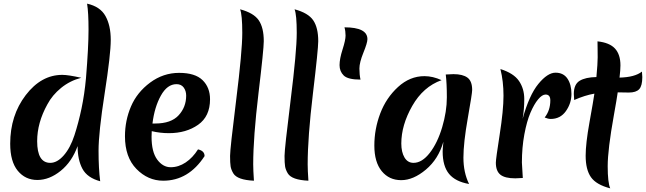

<svg xmlns="http://www.w3.org/2000/svg" viewBox="-20 -977 3546 1054"><path d="M184 -202Q184 -83 256 -83Q294 -83 330 -124Q366 -165 388.5 -234Q411 -303 427.5 -381.5Q444 -460 452 -548Q466 -718 466 -813.5Q466 -909 458 -957Q530 -941 559 -889Q588 -837 588 -758Q588 -679 554.5 -464Q521 -249 521 -150Q521 -51 530 18Q459 -1 432.5 -50.5Q406 -100 406 -175Q375 -89 313 -39Q251 11 185 11Q119 11 77.5 -39.5Q36 -90 36 -188Q36 -343 121 -454.5Q206 -566 322 -566Q355 -566 426 -550Q364 -534 315.5 -494.5Q267 -455 240 -404Q184 -303 184 -202Z M907 -246Q859 -246 813 -257Q812 -247 812 -226Q812 -143 843 -101Q874 -59 917 -59Q960 -59 999 -85Q1038 -111 1067 -157Q1103 -149 1103 -120Q1015 15 876 15Q792 15 729 -49.5Q666 -114 666 -229Q666 -315 699 -392.5Q732 -470 804 -523.5Q876 -577 963.5 -577Q1051 -577 1092 -537Q1133 -497 1133 -432Q1133 -338 1067.5 -292Q1002 -246 907 -246ZM949 -515Q898 -515 863 -452Q828 -389 817 -299H832Q919 -299 960.5 -344Q1002 -389 1002 -452Q1002 -478 988.5 -496.5Q975 -515 949 -515Z M1298 -926Q1373 -906 1400.5 -865.5Q1428 -825 1428 -751Q1428 -707 1399 -465Q1370 -223 1370 -75Q1370 -43 1374 15Q1283 11 1261 -25Q1249 -45 1246 -63.5Q1243 -82 1243 -121Q1243 -160 1276.5 -428Q1310 -696 1310 -796Q1310 -896 1298 -926Z M1597 -926Q1672 -906 1699.5 -865.5Q1727 -825 1727 -751Q1727 -707 1698 -465Q1669 -223 1669 -75Q1669 -43 1673 15Q1582 11 1560 -25Q1548 -45 1545 -63.5Q1542 -82 1542 -121Q1542 -160 1575.5 -428Q1609 -696 1609 -796Q1609 -896 1597 -926Z M1997 -762Q1997 -742 1975 -688Q1953 -634 1953 -600.5Q1953 -567 1959 -540Q1890 -540 1867 -562.5Q1844 -585 1844 -619.5Q1844 -654 1860.5 -705.5Q1877 -757 1877 -781.5Q1877 -806 1871 -827Q1997 -827 1997 -762Z M2183 -189Q2183 -142 2200.5 -112.5Q2218 -83 2250 -83Q2297 -83 2339.5 -138Q2382 -193 2407.5 -279Q2433 -365 2433 -442.5Q2433 -520 2427 -568Q2457 -570 2469 -570Q2520 -570 2546 -551Q2572 -532 2572 -483Q2572 -464 2548 -328.5Q2524 -193 2524 -111.5Q2524 -30 2555 33Q2480 20 2445 -22.5Q2410 -65 2410 -145Q2410 -159 2414 -199Q2387 -104 2318 -46Q2249 12 2182.5 12Q2116 12 2075.5 -37.5Q2035 -87 2035 -178Q2035 -269 2067.5 -354.5Q2100 -440 2165 -499.5Q2230 -559 2310 -559Q2356 -559 2404 -537Q2303 -501 2243 -395.5Q2183 -290 2183 -189Z M2849 -325Q2885 -455 2935.5 -516.5Q2986 -578 3029.5 -578Q3073 -578 3095 -545.5Q3117 -513 3117 -461.5Q3117 -410 3086.5 -367Q3056 -324 3003 -324Q2989 -324 2970 -332Q3001 -371 3001 -426Q3001 -458 2975 -458Q2956 -458 2934 -431.5Q2912 -405 2892 -358.5Q2872 -312 2858.5 -239.5Q2845 -167 2845 -85Q2845 -75 2850 0Q2818 2 2809 2Q2752 2 2727 -18Q2702 -38 2702 -84Q2702 -104 2723 -238Q2744 -372 2744 -451.5Q2744 -531 2727 -598Q2800 -575 2829 -532.5Q2858 -490 2858 -433.5Q2858 -377 2849 -325Z M3371 -470Q3366 -434 3350 -345Q3316 -156 3316 -65Q3316 26 3330 57Q3253 37 3224 -4.5Q3195 -46 3195 -122Q3195 -189 3216 -305.5Q3237 -422 3243 -463Q3191 -454 3132 -428Q3130 -450 3130 -461Q3130 -514 3162 -533.5Q3194 -553 3254 -554Q3261 -629 3261 -662Q3261 -695 3260.5 -717Q3260 -739 3260 -750Q3326 -743 3356 -710.5Q3386 -678 3386 -618Q3386 -594 3381 -551Q3465 -553 3504 -584Q3506 -564 3506 -554Q3506 -506 3489 -487.5Q3472 -469 3432 -469Q3392 -469 3371 -470Z"/></svg>

Font: MeriendaOneRegular
Style: Regular
Weight: 400
Designer: Eduardo Rodriguez Tunni
Foundry: Eduardo Rodriguez Tunni
Version: Version 1.001